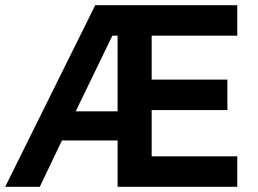

<svg xmlns="http://www.w3.org/2000/svg" viewBox="-20 -718 990 738"><path d="M432 -178H218L133 0H0L346 -698H892V-581H563V-412H854V-295H563V-117H892V0H432ZM412 -581 271 -290H432V-581Z"/></svg>

Font: IBM Plex Sans Thai SemiBold
Style: Regular
Weight: 600
Designer: Mike Abbink, Paul van der Laan, Pieter van Rosmalen, Ben Mitchell, Mark Frömberg
Foundry: Bold Monday
Version: Version 1.1